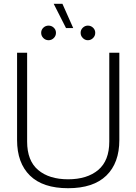

<svg xmlns="http://www.w3.org/2000/svg" viewBox="-20 -977 719 1012"><path d="M263 -957H309L366 -829H328ZM197 -804Q197 -820 208.5 -831Q220 -842 236 -842Q252 -842 263.5 -831Q275 -820 275 -804Q275 -788 263.5 -776.5Q252 -765 236 -765Q220 -765 208.5 -776.5Q197 -788 197 -804ZM405 -804Q405 -820 416.5 -831Q428 -842 443 -842Q459 -842 470.5 -831Q482 -820 482 -804Q482 -788 470.5 -776.5Q459 -765 443 -765Q428 -765 416.5 -776.5Q405 -788 405 -804ZM70 -239V-699H123V-231Q123 -130 181 -81Q239 -32 339 -32Q439 -32 497.5 -81Q556 -130 556 -231V-699H609V-239Q609 -118 540.5 -51.5Q472 15 339 15Q206 15 138 -51.5Q70 -118 70 -239Z"/></svg>

Font: Prompt ExtraLight
Style: Regular
Weight: 275
Designer: Katatrad Team
Foundry: CadsonDemak
Version: Version 1.001